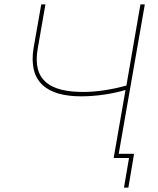

<svg xmlns="http://www.w3.org/2000/svg" viewBox="-20 -720 720 875"><path d="M350 -281C417 -281 493 -292 552 -310L498 0H568L545 135H565L591 -19H521L640 -700H620L556 -330C490 -312 423 -301 359 -301C210 -301 126 -352 152 -499L187 -700H168L133 -501C108 -346 194 -281 350 -281Z"/></svg>

Font: Fixel Display 20240404 Thin
Style: Italic
Weight: 100
Italic angle: -10°
Designer: AlfaBravo + MacPaw
Foundry: Kyrylo Tkachov, Marchela Mozhyna, Serhii Makarenko, Maria Weinstein, Zakhar Kryvoshyya
Version: Version 1.211;Glyphs 3.2 (3225)